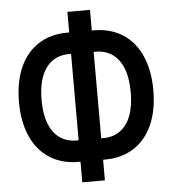

<svg xmlns="http://www.w3.org/2000/svg" viewBox="-58 -883 865 965"><g transform="rotate(-5 375.0 -400.0)"><path d="M318 -74H308Q224 -74 162.5 -113.5Q101 -153 68.5 -226.5Q36 -300 36 -400Q36 -500 68.5 -573.5Q101 -647 162.5 -686.5Q224 -726 308 -726H318V-830H432V-726H442Q526 -726 587.5 -686.5Q649 -647 681.5 -573.5Q714 -500 714 -400Q714 -300 681.5 -226.5Q649 -153 587.5 -113.5Q526 -74 442 -74H432V30H318ZM318 -182V-618H308Q258 -618 222.5 -592.5Q187 -567 168.5 -518.5Q150 -470 150 -400Q150 -330 168.5 -281.5Q187 -233 222.5 -207.5Q258 -182 308 -182ZM600 -400Q600 -470 581.5 -518.5Q563 -567 527.5 -592.5Q492 -618 442 -618H432V-182H442Q492 -182 527.5 -207.5Q563 -233 581.5 -281.5Q600 -330 600 -400Z"/></g></svg>

Font: Martian Mono VF sWd Rg
Style: Regular
Weight: 400
Width: 6
Monospace: yes
Designer: Roman Shamin
Foundry: Evil Martians
Version: Version 1.100